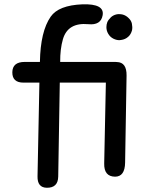

<svg xmlns="http://www.w3.org/2000/svg" viewBox="-20 -801 699 897"><path d="M95.7 -511.7H166.5Q168.9 -654.3 216.8 -723.1Q253.9 -776.4 365.2 -780.8Q469.2 -784.2 459.5 -729.5Q451.2 -682.1 392.6 -688Q296.9 -696.8 273.9 -617.7Q260.7 -571.8 261.2 -511.7H518.1Q522 -511.7 525.9 -511.2Q572.3 -510.3 571.3 -447.8L564.5 -41.5Q563.5 24.4 517.6 24.4Q465.3 23.9 466.8 -37.6L474.6 -415H259.3L252 23.9Q251 77.1 198.2 76.2Q154.3 75.2 155.3 22.9L164.1 -415H89.8Q37.1 -415 37.6 -463.4Q38.1 -511.7 95.7 -511.7ZM522.5 -733.4Q529.8 -735.4 537.6 -734.9Q545.9 -734.9 553.7 -732.9Q568.8 -728.5 580.1 -717.3Q593.3 -705.1 596.2 -690.4Q597.7 -682.6 598.1 -674.3Q598.1 -664.6 596.7 -659.2Q591.3 -639.6 578.6 -628.9Q564.9 -616.7 545.9 -614.3Q542 -613.8 537.6 -613.3Q524.9 -613.3 511.2 -619.6Q494.6 -627.4 485.4 -643.6Q477.1 -657.7 477.1 -674.3Q477.1 -686.5 481.4 -697.8Q485.8 -708 498 -720.2Q507.8 -729.5 522.5 -733.4Z"/></svg>

Font: Comic Relief LRS
Style: Regular
Weight: 400
Designer: Jeff Davis
Foundry: Loudifier
Version: Version 1.0